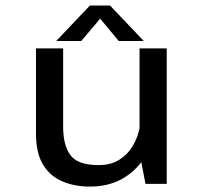

<svg xmlns="http://www.w3.org/2000/svg" viewBox="-20 -680 750 710"><path d="M312 10Q258 10 212.8 -8.2Q167.5 -26.5 140.2 -69.5Q113 -112.5 113 -188V-501H213.5V-212Q213.5 -141.5 241 -105.5Q268.5 -69.5 344.5 -69.5Q390.5 -69.5 422 -89.8Q453.5 -110 471.5 -141.2Q489.5 -172.5 496 -206V-501H596.5V0H518L502.5 -80.5Q471 -38.5 423.2 -14.2Q375.5 10 312 10ZM511.5 -528.5H419L350.5 -611L280.5 -528.5H188L312.5 -659.5H387Z"/></svg>

Font: League Mono
Style: Regular
Weight: 400
Width: 6
Designer: Tyler Finck
Foundry: The League of Moveable Type / Tyler Finck
Version: Version 2.300;RELEASE